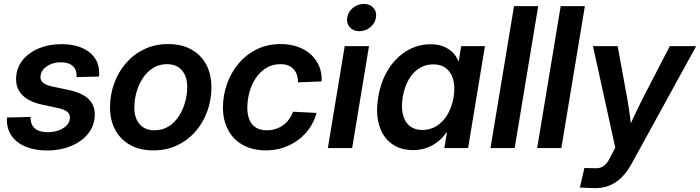

<svg xmlns="http://www.w3.org/2000/svg" viewBox="-20 -759 3588 984"><path d="M221.7 12.2Q161.1 12.2 115 -5.9Q68.8 -23.9 42.5 -58.6Q16.1 -93.3 15.1 -143.1Q15.1 -146.5 15.4 -149.9Q15.6 -153.3 15.6 -156.7L136.7 -159.7Q135.7 -121.1 158 -101.3Q180.2 -81.5 224.6 -81.5Q254.9 -81.5 280.5 -90.8Q306.2 -100.1 322 -116.7Q337.9 -133.3 338.4 -155.3Q338.9 -174.3 324.2 -186.3Q309.6 -198.2 280.3 -204.6L194.3 -223.1Q128.4 -237.3 94.7 -271.5Q61 -305.7 62.5 -357.4Q64 -410.6 95.2 -450Q126.5 -489.3 178.7 -511Q231 -532.7 294.4 -532.7Q382.3 -532.7 434.3 -494.1Q486.3 -455.6 488.3 -389.6Q488.3 -384.3 488.3 -378.7Q488.3 -373 487.3 -366.7L372.1 -363.8Q375 -399.4 353.8 -419.7Q332.5 -439.9 292 -439.9Q263.2 -439.9 239.7 -429.9Q216.3 -419.9 202.1 -403.3Q188 -386.7 187.5 -365.7Q186.5 -346.7 200.9 -335Q215.3 -323.2 244.6 -316.4L334 -297.4Q401.9 -282.7 434.3 -251Q466.8 -219.2 465.8 -169.4Q464.8 -127.9 445.6 -94.5Q426.3 -61 392.6 -37.1Q358.9 -13.2 315.2 -0.5Q271.5 12.2 221.7 12.2Z M765.6 11.7Q696.8 11.7 647.2 -15.9Q597.7 -43.5 570.8 -93Q543.9 -142.6 543.9 -209Q543.9 -273.4 565.2 -331.8Q586.4 -390.1 625.7 -435.5Q665 -481 720 -507.1Q774.9 -533.2 841.8 -533.2Q910.6 -533.2 960.4 -505.6Q1010.3 -478 1036.9 -428.2Q1063.5 -378.4 1063.5 -311Q1063.5 -248 1042.7 -189.9Q1022 -131.8 982.9 -86.4Q943.8 -41 888.9 -14.6Q834 11.7 765.6 11.7ZM771.5 -91.3Q813 -91.3 844.5 -111.3Q876 -131.3 897 -164.1Q918 -196.8 928.7 -235.8Q939.5 -274.9 939.5 -313Q939.5 -349.6 927.2 -375.7Q915 -401.9 891.8 -416Q868.7 -430.2 835.9 -430.2Q795.4 -430.2 764.2 -410.4Q732.9 -390.6 711.7 -358.2Q690.4 -325.7 679.4 -286.1Q668.5 -246.6 668.5 -207.5Q668.5 -153.3 695.6 -122.3Q722.7 -91.3 771.5 -91.3Z M1342.8 11.7Q1274.9 11.7 1225.3 -15.6Q1175.8 -43 1149.2 -92.5Q1122.6 -142.1 1122.6 -208Q1122.6 -270 1143.1 -328.1Q1163.6 -386.2 1202.1 -432.6Q1240.7 -479 1295.7 -506.1Q1350.6 -533.2 1418.9 -533.2Q1466.3 -533.2 1505.6 -519.3Q1544.9 -505.4 1573 -480Q1601.1 -454.6 1615.7 -419.7Q1630.4 -384.8 1628.4 -341.8L1507.3 -336.9Q1507.3 -357.4 1502 -374.3Q1496.6 -391.1 1485.6 -403.6Q1474.6 -416 1457.8 -423.1Q1440.9 -430.2 1417 -430.2Q1376 -430.2 1344.2 -410.6Q1312.5 -391.1 1291 -358.6Q1269.5 -326.2 1258.5 -286.6Q1247.6 -247.1 1247.6 -207Q1247.6 -171.4 1258.3 -145.3Q1269 -119.1 1291.5 -105.2Q1314 -91.3 1347.2 -91.3Q1371.6 -91.3 1392.8 -98.1Q1414.1 -105 1431.4 -117.7Q1448.7 -130.4 1461.4 -147.9Q1474.1 -165.5 1481.9 -186.5L1602.5 -180.2Q1590.8 -137.7 1566.7 -102.5Q1542.5 -67.4 1508.3 -42Q1474.1 -16.6 1432.1 -2.4Q1390.1 11.7 1342.8 11.7Z M1660.2 0 1746.6 -522.5H1871.1L1784.7 0ZM1821.8 -599.1Q1790.5 -599.1 1772.7 -619.4Q1754.9 -639.6 1759.3 -668.9Q1764.2 -698.7 1788.8 -718.8Q1813.5 -738.8 1844.7 -738.8Q1876 -738.8 1893.8 -718.8Q1911.6 -698.7 1906.7 -668.9Q1902.3 -639.6 1877.7 -619.4Q1853 -599.1 1821.8 -599.1Z M2097.2 10.3Q2030.8 10.3 1985.8 -23.4Q1940.9 -57.1 1922.9 -118.2Q1904.8 -179.2 1918.5 -261.2Q1932.1 -343.3 1970.5 -404.1Q2008.8 -464.8 2064.9 -498.5Q2121.1 -532.2 2186.5 -532.2Q2223.1 -532.2 2251.2 -521.5Q2279.3 -510.7 2298.8 -491.5Q2318.4 -472.2 2328.6 -446.3H2331.1L2343.8 -522.5H2465.3L2378.9 0H2257.3L2270.5 -79.6H2267.6Q2248.5 -52.2 2222.7 -32Q2196.8 -11.7 2165.3 -0.7Q2133.8 10.3 2097.2 10.3ZM2144.5 -92.8Q2185.1 -92.8 2218.3 -113.8Q2251.5 -134.8 2273.9 -172.9Q2296.4 -210.9 2304.7 -261.2Q2313 -312.5 2303 -350.1Q2293 -387.7 2266.8 -408.4Q2240.7 -429.2 2200.2 -429.2Q2161.1 -429.2 2128.9 -409.2Q2096.7 -389.2 2075 -351.8Q2053.2 -314.5 2043.9 -261.2Q2035.6 -209 2045.2 -171.1Q2054.7 -133.3 2080.1 -113Q2105.5 -92.8 2144.5 -92.8Z M2738.3 -727.5 2617.7 0H2493.7L2614.3 -727.5Z M2977.5 -727.5 2856.9 0H2732.9L2853.5 -727.5Z M2951.7 202.1 2975.1 102.1 3025.4 103Q3044.4 104.5 3059.3 99.1Q3074.2 93.8 3086.2 80.3Q3098.1 66.9 3108.9 44.4L3133.3 -2L3019 -522.5H3145.5L3195.8 -247.6Q3203.6 -202.6 3209.2 -157.7Q3214.8 -112.8 3220.2 -67.4H3186Q3206.1 -112.8 3227.1 -157.7Q3248 -202.6 3270.5 -247.6L3412.6 -522.5H3547.9L3216.3 81.5Q3194.3 121.6 3166.7 149.2Q3139.2 176.8 3105.7 190.9Q3072.3 205.1 3032.7 205.1Q3011.2 205.1 2990.5 204.1Q2969.7 203.1 2951.7 202.1Z"/></svg>

Font: Inter 28pt SemiBold
Style: Italic
Weight: 600
Italic angle: -9.3988°
Designer: Rasmus Andersson
Foundry: rsms
Version: Version 4.001;git-66647c0bb